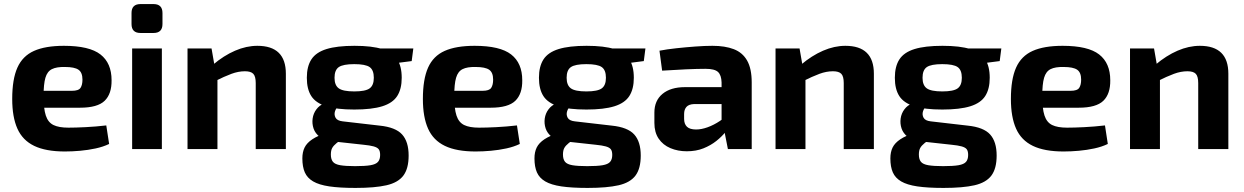

<svg xmlns="http://www.w3.org/2000/svg" viewBox="-20 -732 6110 943"><path d="M294 -507Q419 -507 473.5 -464.5Q528 -422 528 -338Q529 -271 494 -237Q459 -203 373 -203H97V-286H333Q366 -286 375.5 -300.5Q385 -315 385 -341Q385 -376 365.5 -389.5Q346 -403 299 -403Q258 -404 235 -392.5Q212 -381 203 -350Q194 -319 194 -260Q194 -198 205 -164.5Q216 -131 242.5 -118Q269 -105 316 -105Q350 -105 400.5 -107.5Q451 -110 502 -116L516 -25Q487 -11 450 -3Q413 5 374 8.5Q335 12 299 12Q205 12 148 -15.5Q91 -43 65.5 -100Q40 -157 40 -246Q40 -343 65.5 -400Q91 -457 147 -482Q203 -507 294 -507Z M775 -494V0H629V-494ZM734 -712Q778 -712 778 -668V-614Q778 -570 734 -570H670Q626 -570 626 -614V-668Q626 -712 670 -712Z M1244 -507Q1384 -507 1384 -370V0H1236V-324Q1236 -357 1224 -369.5Q1212 -382 1183 -382Q1151 -382 1117 -369.5Q1083 -357 1033 -332L1026 -414Q1079 -459 1134.5 -483Q1190 -507 1244 -507ZM1019 -494 1036 -396 1048 -383V0H901V-494Z M1721 -507Q1807 -507 1857.5 -491Q1908 -475 1930.5 -441Q1953 -407 1953 -350Q1953 -295 1931 -260.5Q1909 -226 1857.5 -210Q1806 -194 1720 -194Q1634 -194 1582.5 -210Q1531 -226 1509 -260Q1487 -294 1487 -350Q1487 -406 1509.5 -440.5Q1532 -475 1583.5 -491Q1635 -507 1721 -507ZM1720 -417Q1665 -417 1644 -402.5Q1623 -388 1623 -350Q1623 -313 1644 -298Q1665 -283 1720 -283Q1775 -283 1795.5 -298Q1816 -313 1816 -350Q1816 -388 1795.5 -402.5Q1775 -417 1720 -417ZM2010 -494 2002 -432 1870 -415 1834 -494ZM1572 -224 1645 -212Q1631 -203 1625.5 -186Q1620 -169 1628 -154Q1636 -139 1663 -136L1845 -115Q1923 -107 1955 -71.5Q1987 -36 1987 32Q1987 96 1961 130.5Q1935 165 1878 178Q1821 191 1726 191Q1648 191 1597.5 183.5Q1547 176 1518 159Q1489 142 1477 114.5Q1465 87 1465 46Q1465 15 1476 -7.5Q1487 -30 1514 -48Q1541 -66 1588 -81L1661 -107L1714 -87L1674 -60Q1649 -42 1633.5 -29.5Q1618 -17 1611.5 -5Q1605 7 1605 27Q1605 50 1615 62.5Q1625 75 1651.5 79.5Q1678 84 1724 84Q1773 84 1799.5 79.5Q1826 75 1836.5 63Q1847 51 1847 29Q1847 10 1840 1Q1833 -8 1815 -13Q1797 -18 1766 -21L1611 -38Q1573 -42 1550.5 -59.5Q1528 -77 1520 -101Q1512 -125 1515.5 -150Q1519 -175 1534 -195Q1549 -215 1572 -224Z M2311 -507Q2436 -507 2490.5 -464.5Q2545 -422 2545 -338Q2546 -271 2511 -237Q2476 -203 2390 -203H2114V-286H2350Q2383 -286 2392.5 -300.5Q2402 -315 2402 -341Q2402 -376 2382.5 -389.5Q2363 -403 2316 -403Q2275 -404 2252 -392.5Q2229 -381 2220 -350Q2211 -319 2211 -260Q2211 -198 2222 -164.5Q2233 -131 2259.5 -118Q2286 -105 2333 -105Q2367 -105 2417.5 -107.5Q2468 -110 2519 -116L2533 -25Q2504 -11 2467 -3Q2430 5 2391 8.5Q2352 12 2316 12Q2222 12 2165 -15.5Q2108 -43 2082.5 -100Q2057 -157 2057 -246Q2057 -343 2082.5 -400Q2108 -457 2164 -482Q2220 -507 2311 -507Z M2861 -507Q2947 -507 2997.5 -491Q3048 -475 3070.5 -441Q3093 -407 3093 -350Q3093 -295 3071 -260.5Q3049 -226 2997.5 -210Q2946 -194 2860 -194Q2774 -194 2722.5 -210Q2671 -226 2649 -260Q2627 -294 2627 -350Q2627 -406 2649.5 -440.5Q2672 -475 2723.5 -491Q2775 -507 2861 -507ZM2860 -417Q2805 -417 2784 -402.5Q2763 -388 2763 -350Q2763 -313 2784 -298Q2805 -283 2860 -283Q2915 -283 2935.5 -298Q2956 -313 2956 -350Q2956 -388 2935.5 -402.5Q2915 -417 2860 -417ZM3150 -494 3142 -432 3010 -415 2974 -494ZM2712 -224 2785 -212Q2771 -203 2765.5 -186Q2760 -169 2768 -154Q2776 -139 2803 -136L2985 -115Q3063 -107 3095 -71.5Q3127 -36 3127 32Q3127 96 3101 130.5Q3075 165 3018 178Q2961 191 2866 191Q2788 191 2737.5 183.5Q2687 176 2658 159Q2629 142 2617 114.5Q2605 87 2605 46Q2605 15 2616 -7.5Q2627 -30 2654 -48Q2681 -66 2728 -81L2801 -107L2854 -87L2814 -60Q2789 -42 2773.5 -29.5Q2758 -17 2751.5 -5Q2745 7 2745 27Q2745 50 2755 62.5Q2765 75 2791.5 79.5Q2818 84 2864 84Q2913 84 2939.5 79.5Q2966 75 2976.5 63Q2987 51 2987 29Q2987 10 2980 1Q2973 -8 2955 -13Q2937 -18 2906 -21L2751 -38Q2713 -42 2690.5 -59.5Q2668 -77 2660 -101Q2652 -125 2655.5 -150Q2659 -175 2674 -195Q2689 -215 2712 -224Z M3479 -507Q3541 -507 3584 -490.5Q3627 -474 3649.5 -434.5Q3672 -395 3672 -327V0H3555L3534 -107L3524 -122V-327Q3523 -363 3506.5 -378.5Q3490 -394 3445 -394Q3406 -394 3349 -391.5Q3292 -389 3232 -385L3219 -483Q3255 -490 3301.5 -495Q3348 -500 3395 -503.5Q3442 -507 3479 -507ZM3611 -304 3610 -221H3390Q3363 -220 3351.5 -207Q3340 -194 3340 -172V-148Q3340 -123 3354 -109.5Q3368 -96 3399 -96Q3425 -96 3455.5 -107Q3486 -118 3516 -138Q3546 -158 3570 -185V-121Q3561 -106 3543 -83.5Q3525 -61 3498 -39.5Q3471 -18 3435 -3.5Q3399 11 3353 11Q3309 11 3272.5 -4.5Q3236 -20 3215 -51Q3194 -82 3194 -128V-179Q3194 -238 3234 -271Q3274 -304 3344 -304Z M4132 -507Q4272 -507 4272 -370V0H4124V-324Q4124 -357 4112 -369.5Q4100 -382 4071 -382Q4039 -382 4005 -369.5Q3971 -357 3921 -332L3914 -414Q3967 -459 4022.5 -483Q4078 -507 4132 -507ZM3907 -494 3924 -396 3936 -383V0H3789V-494Z M4609 -507Q4695 -507 4745.5 -491Q4796 -475 4818.5 -441Q4841 -407 4841 -350Q4841 -295 4819 -260.5Q4797 -226 4745.5 -210Q4694 -194 4608 -194Q4522 -194 4470.5 -210Q4419 -226 4397 -260Q4375 -294 4375 -350Q4375 -406 4397.5 -440.5Q4420 -475 4471.5 -491Q4523 -507 4609 -507ZM4608 -417Q4553 -417 4532 -402.5Q4511 -388 4511 -350Q4511 -313 4532 -298Q4553 -283 4608 -283Q4663 -283 4683.5 -298Q4704 -313 4704 -350Q4704 -388 4683.5 -402.5Q4663 -417 4608 -417ZM4898 -494 4890 -432 4758 -415 4722 -494ZM4460 -224 4533 -212Q4519 -203 4513.5 -186Q4508 -169 4516 -154Q4524 -139 4551 -136L4733 -115Q4811 -107 4843 -71.5Q4875 -36 4875 32Q4875 96 4849 130.5Q4823 165 4766 178Q4709 191 4614 191Q4536 191 4485.5 183.5Q4435 176 4406 159Q4377 142 4365 114.5Q4353 87 4353 46Q4353 15 4364 -7.5Q4375 -30 4402 -48Q4429 -66 4476 -81L4549 -107L4602 -87L4562 -60Q4537 -42 4521.5 -29.5Q4506 -17 4499.5 -5Q4493 7 4493 27Q4493 50 4503 62.5Q4513 75 4539.5 79.5Q4566 84 4612 84Q4661 84 4687.5 79.5Q4714 75 4724.5 63Q4735 51 4735 29Q4735 10 4728 1Q4721 -8 4703 -13Q4685 -18 4654 -21L4499 -38Q4461 -42 4438.5 -59.5Q4416 -77 4408 -101Q4400 -125 4403.5 -150Q4407 -175 4422 -195Q4437 -215 4460 -224Z M5199 -507Q5324 -507 5378.5 -464.5Q5433 -422 5433 -338Q5434 -271 5399 -237Q5364 -203 5278 -203H5002V-286H5238Q5271 -286 5280.5 -300.5Q5290 -315 5290 -341Q5290 -376 5270.5 -389.5Q5251 -403 5204 -403Q5163 -404 5140 -392.5Q5117 -381 5108 -350Q5099 -319 5099 -260Q5099 -198 5110 -164.5Q5121 -131 5147.5 -118Q5174 -105 5221 -105Q5255 -105 5305.5 -107.5Q5356 -110 5407 -116L5421 -25Q5392 -11 5355 -3Q5318 5 5279 8.5Q5240 12 5204 12Q5110 12 5053 -15.5Q4996 -43 4970.5 -100Q4945 -157 4945 -246Q4945 -343 4970.5 -400Q4996 -457 5052 -482Q5108 -507 5199 -507Z M5873 -507Q6013 -507 6013 -370V0H5865V-324Q5865 -357 5853 -369.5Q5841 -382 5812 -382Q5780 -382 5746 -369.5Q5712 -357 5662 -332L5655 -414Q5708 -459 5763.5 -483Q5819 -507 5873 -507ZM5648 -494 5665 -396 5677 -383V0H5530V-494Z"/></svg>

Font: Exo 2
Style: Bold
Weight: 700
Designer: Natanael Gama
Foundry: Natanael Gama
Version: Version 2.010